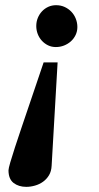

<svg xmlns="http://www.w3.org/2000/svg" viewBox="-20 -520 380 739"><path d="M178.7 118.2Q177.7 139.2 168.7 154.3Q159.7 169.4 145.8 179.4Q131.8 189.5 114.7 194.3Q97.7 199.2 81.1 199.2Q51.8 199.2 32.2 184.1Q12.7 168.9 12.7 135.3Q12.7 128.9 19.5 105.2Q26.4 81.5 37.6 47.1Q48.8 12.7 63.2 -29.8Q77.6 -72.3 92.5 -116.2Q107.4 -160.2 121.8 -202.6Q136.2 -245.1 147.9 -279.8H201.7ZM277.8 -416Q277.8 -399.4 271 -385.3Q264.2 -371.1 252.7 -360.8Q241.2 -350.6 226.3 -344.7Q211.4 -338.9 194.8 -338.9Q178.7 -338.9 165 -345.5Q151.4 -352.1 141.1 -363.3Q130.9 -374.5 125.2 -389.2Q119.6 -403.8 119.6 -419.9Q119.6 -436.5 125.5 -450.9Q131.3 -465.3 141.6 -476.3Q151.9 -487.3 165.8 -493.7Q179.7 -500 195.8 -500Q213.9 -500 228.8 -493.2Q243.7 -486.3 254.6 -474.9Q265.6 -463.4 271.7 -448Q277.8 -432.6 277.8 -416Z"/></svg>

Font: Charis SIL Eur
Style: Bold Italic
Weight: 700
Italic angle: -11°
Foundry: SIL International
Version: Version 5.000